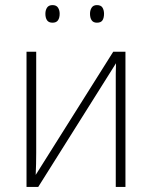

<svg xmlns="http://www.w3.org/2000/svg" viewBox="-20 -733 596 753"><path d="M122 -530V-133Q122 -110 121.5 -90Q121 -70 120 -47L424 -530H472V0H434V-404Q434 -425 434 -444Q434 -463 435 -485L130 0H84V-530ZM158 -679Q158 -693 164.5 -703Q171 -713 186 -713Q201 -713 207.5 -703Q214 -693 214 -679Q214 -663 207.5 -653.5Q201 -644 186 -644Q171 -644 164.5 -653.5Q158 -663 158 -679ZM333 -679Q333 -693 339.5 -703Q346 -713 360 -713Q376 -713 382 -703Q388 -693 388 -679Q388 -663 382 -653.5Q376 -644 360 -644Q346 -644 339.5 -653.5Q333 -663 333 -679Z"/></svg>

Font: Noto Sans Disp ExtLt
Style: Regular
Weight: 200
Designer: Monotype Design Team
Foundry: Monotype Imaging Inc.
Version: Version 2.000;GOOG;noto-source:20170915:90ef993387c0